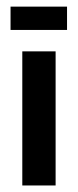

<svg xmlns="http://www.w3.org/2000/svg" viewBox="-20 -568 239 588"><path d="M48.3 0V-410.7H150.3V0ZM12.3 -476.3V-547.7H185.3V-476.3Z"/></svg>

Font: Darker Grotesque Light
Style: Regular
Weight: 300
Designer: Gabriel Lam
Foundry: TypeRant
Version: Version 1.000;gftools[0.9.28]